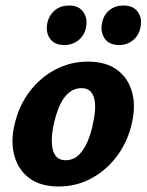

<svg xmlns="http://www.w3.org/2000/svg" viewBox="-20 -661 531 695"><path d="M193 14Q127 14 87 -15.5Q47 -45 32.5 -95.5Q18 -146 32 -207Q47 -276 86 -328Q125 -380 180 -409Q235 -438 298 -438Q362 -438 402 -409.5Q442 -381 457 -331Q472 -281 458 -218Q444 -152 406 -99.5Q368 -47 313 -16.5Q258 14 193 14ZM217 -81Q245 -81 264.5 -99.5Q284 -118 297.5 -150Q311 -182 318 -221Q330 -277 319.5 -309.5Q309 -342 275 -342Q250 -342 230 -326Q210 -310 196 -279Q182 -248 173 -204Q162 -145 173 -113Q184 -81 217 -81ZM213 -498Q176 -498 160 -522.5Q144 -547 152 -581Q159 -608 179.5 -624.5Q200 -641 230 -641Q266 -641 282 -617Q298 -593 291 -560Q285 -532 263.5 -515Q242 -498 213 -498ZM411 -498Q374 -498 358 -523Q342 -548 350 -581Q356 -608 376.5 -624.5Q397 -641 427 -641Q463 -641 479.5 -617Q496 -593 488 -560Q482 -532 461 -515Q440 -498 411 -498Z"/></svg>

Font: Ysabeau Infant ExtraBold
Style: Italic
Weight: 800
Italic angle: -12°
Designer: Christian Thalmann (Catharsis Fonts)
Version: Version 2.001;gftools[0.9.30]; featfreeze: ss01,ss02,lnum